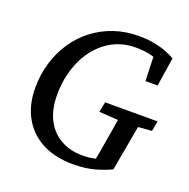

<svg xmlns="http://www.w3.org/2000/svg" viewBox="-125 -802 922 938"><g transform="rotate(20 336.0 -333.5)"><path d="M51 -273Q51 -343 70 -405Q89 -467 123.5 -518Q158 -569 206.5 -606Q255 -643 314.5 -663Q374 -683 440 -683Q482 -683 516.5 -677Q551 -671 580 -660.5Q609 -650 632 -636L609 -487H546L541 -630L591 -588Q566 -606 529 -615.5Q492 -625 446 -625Q394 -625 350.5 -607.5Q307 -590 272 -557.5Q237 -525 213 -482Q189 -439 176 -387Q163 -335 163 -279Q163 -201 190.5 -148Q218 -95 267 -67.5Q316 -40 379 -40Q416 -40 445 -47Q474 -54 506 -65L444 -25L456 -92Q466 -149 475.5 -207Q485 -265 494 -322H599L546 -28Q509 -10 461.5 3Q414 16 350 16Q258 16 191 -19Q124 -54 87.5 -119Q51 -184 51 -273ZM386 -269 396 -322H669L659 -269L552 -261H509Z"/></g></svg>

Font: Source Serif 4 Medium
Style: Italic
Weight: 500
Italic angle: -12°
Designer: Frank Grießhammer
Foundry: Adobe Systems Incorporated
Version: Version 4.004;hotconv 1.0.116;makeotfexe 2.5.65601